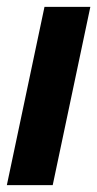

<svg xmlns="http://www.w3.org/2000/svg" viewBox="-22 -541 284 561"><path d="M-2 0 108 -521H242L132 0Z"/></svg>

Font: Red Hat Display ExtraBold
Style: Italic
Weight: 800
Italic angle: -12°
Designer: Pentagram, MCKL
Foundry: Pentagram, MCKL
Version: Version 1.023